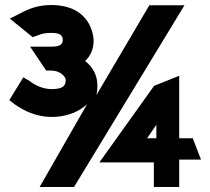

<svg xmlns="http://www.w3.org/2000/svg" viewBox="-20 -745 836 765"><path d="M17 -346 39 -329C75 -304 124 -279 186 -279C236 -279 289 -294 327 -330L138 0H275L715 -724H575L364 -366C367 -378 368 -391 368 -405C368 -446 349 -479 319 -502C340 -521 353 -549 353 -582C353 -604 341 -725 183 -725C131 -725 92 -709 59 -691L19 -671L110 -597L127 -603H128C143 -610 160 -614 183 -614C221 -614 230 -604 230 -585C230 -567 217 -559 181 -559H100L164 -464H181C227 -464 242 -434 242 -427C242 -402 229 -390 186 -390C153 -390 122 -404 101 -420L100 -421L73 -437ZM376 -98H593V0H694V-109H781L748 -194H694V-443L594 -403ZM566 -194 603 -248V-194Z"/></svg>

Font: Charger Sport
Style: UltExt
Weight: 1000
Designer: Jasper
Foundry: Cannot Into Space Fonts
Version: Version 1.1